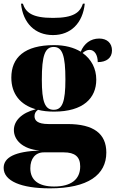

<svg xmlns="http://www.w3.org/2000/svg" viewBox="-34 -798 633 1051"><path d="M256 -606C353 -606 419 -671 430 -778H420C404 -730 370 -700 256 -700C141 -700 107 -730 91 -778H81C92 -671 158 -606 256 -606ZM239 233C448 233 548 159 548 37C548 -66 479 -119 336 -119H232C169 -119 155 -140 155 -162C155 -177 161 -188 174 -197C200 -190 230 -187 262 -187C422 -187 493 -261 493 -362C493 -423 466 -474 418 -508C431 -519 443 -525 456 -525C483 -525 501 -498 501 -458C549 -458 579 -481 579 -522C579 -561 553 -587 509 -587C461 -587 426 -559 408 -515C370 -538 321 -551 262 -551C100 -551 28 -483 28 -373C28 -284 77 -224 162 -200C83 -180 42 -136 42 -86C42 -33 88 18 183 26C49 31 -14 63 -14 121C-14 193 82 233 239 233ZM260 -197C212 -197 195 -240 195 -362C195 -494 212 -541 260 -541C307 -541 324 -495 324 -363C324 -240 307 -197 260 -197ZM262 223C178 223 132 189 132 123C132 71 159 36 206 36H315C376 36 405 60 405 113C405 185 354 223 262 223Z"/></svg>

Font: Noto Serif Display Black
Style: Regular
Weight: 900
Designer: Monotype Design Team
Foundry: Monotype Imaging Inc.
Version: Version 2.009